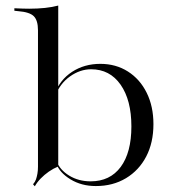

<svg xmlns="http://www.w3.org/2000/svg" viewBox="-20 -653 632 688"><path d="M339.5 -424.2Q395.2 -424.2 438.3 -396.8Q481.5 -369.4 505.6 -320.6Q529.8 -271.8 529.8 -208.1Q529.8 -141.9 504 -92.3Q478.2 -42.7 431.5 -14.5Q384.7 13.7 323.4 13.7Q271.8 13.7 232.3 -10.5Q192.7 -34.7 181.5 -67.7L183.1 -75Q194.4 -44.4 227.8 -23.8Q261.3 -3.2 304.8 -3.2Q374.2 -3.2 412.5 -54.8Q450.8 -106.5 450.8 -200Q450.8 -294.4 412.1 -349.6Q373.4 -404.8 306.5 -404.8Q266.9 -404.8 230.6 -379Q194.4 -353.2 177.4 -308.1L175.8 -316.1Q194.4 -366.9 238.3 -395.6Q282.3 -424.2 339.5 -424.2ZM116.1 -206.5V-544.4Q116.1 -579.8 101.2 -594.8Q86.3 -609.7 46 -612.9L31.5 -614.5V-623.4Q50.8 -622.6 61.7 -622.2Q72.6 -621.8 84.7 -621.8Q114.5 -621.8 141.1 -624.6Q167.7 -627.4 188.7 -633.1V-623.4V-206.5ZM188.7 -56.5Q171 -49.2 154.8 -37.9Q138.7 -26.6 125.8 -13.3Q112.9 0 104.8 14.5L98.4 7.3Q105.6 -0.8 108.9 -10.1Q112.1 -19.4 114.1 -30.6Q116.1 -41.9 116.1 -55.6V-206.5H188.7V0Z"/></svg>

Font: Playfair 144pt SemiExpanded Light
Style: Regular
Weight: 300
Width: 6
Designer: Claus Eggers Sørensen
Foundry: Claus Eggers Sørensen
Version: Version 2.203